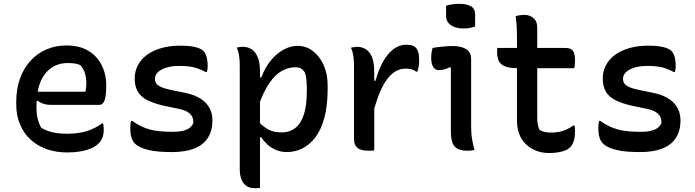

<svg xmlns="http://www.w3.org/2000/svg" viewBox="-20 -785 3640 1005"><path d="M328 -547Q395 -547 441 -520Q487 -493 511.5 -445.5Q536 -398 536 -338V-333Q536 -299 532 -277.5Q528 -256 520 -246Q512 -236 500 -236H248Q225 -236 207 -242Q189 -248 177 -258L159 -248L160 -305H427Q429 -315 430.5 -326Q432 -337 432 -347Q432 -378 424.5 -401.5Q417 -425 401 -444Q387 -450 372.5 -452.5Q358 -455 334 -455Q261 -455 216 -398.5Q171 -342 171 -229V-220Q171 -188 177.5 -162.5Q184 -137 196 -116Q223 -100 255 -92.5Q287 -85 334 -85Q369 -85 400 -90.5Q431 -96 459.5 -108Q488 -120 514 -139H520Q521 -132 522 -124.5Q523 -117 523 -108Q523 -82 516 -64.5Q509 -47 496 -34Q480 -18 454.5 -7.5Q429 3 398 8Q367 13 331 13Q274 13 225.5 -4Q177 -21 141 -53.5Q105 -86 85 -133Q65 -180 65 -240V-250Q65 -320 85 -375Q105 -430 141 -468.5Q177 -507 224.5 -527Q272 -547 328 -547Z M886 -95Q928 -95 954.5 -105.5Q981 -116 992 -140Q993 -160 986 -174Q979 -188 962.5 -198.5Q946 -209 917 -215L836 -232Q780 -245 747 -263Q714 -281 699.5 -308.5Q685 -336 685 -374Q685 -411 701.5 -443Q718 -475 749.5 -498Q781 -521 825 -533.5Q869 -546 923 -546Q957 -546 981 -542.5Q1005 -539 1020.5 -533Q1036 -527 1044 -519Q1052 -511 1057 -499.5Q1062 -488 1064.5 -473Q1067 -458 1067 -438Q1067 -431 1066 -423.5Q1065 -416 1063 -408H1057Q1036 -419 1017 -426Q998 -433 975 -436.5Q952 -440 920 -440Q878 -440 849 -430.5Q820 -421 805.5 -406Q791 -391 791 -373Q791 -360 797.5 -349Q804 -338 824.5 -329Q845 -320 885 -312L954 -298Q1003 -287 1033 -266.5Q1063 -246 1077.5 -218Q1092 -190 1092 -154Q1092 -101 1068 -63.5Q1044 -26 997 -7.5Q950 11 881 11Q844 11 813 8.5Q782 6 757.5 0Q733 -6 715.5 -14Q698 -22 687 -33Q675 -44 668.5 -64Q662 -84 662 -114Q662 -127 663 -136Q664 -145 666 -152H672Q696 -135 718 -124.5Q740 -114 763.5 -107.5Q787 -101 816.5 -98Q846 -95 886 -95Z M1219 -536Q1225 -537 1230 -538Q1235 -539 1240.5 -539.5Q1246 -540 1251 -540Q1276 -540 1296 -528Q1316 -516 1328.5 -487Q1341 -458 1341 -409Q1341 -330 1341 -254.5Q1341 -179 1341 -104Q1341 -29 1341 46Q1341 121 1341 198Q1335 199 1330.5 199.5Q1326 200 1322.5 200Q1319 200 1313 200Q1285 200 1267.5 186.5Q1250 173 1242.5 150.5Q1235 128 1235 101Q1235 26 1235 -41Q1235 -108 1235 -172.5Q1235 -237 1235 -303Q1235 -369 1235 -442Q1235 -471 1231.5 -494Q1228 -517 1219 -536ZM1538 -545Q1582 -545 1617.5 -518Q1653 -491 1674 -444.5Q1695 -398 1695 -338V-318Q1695 -232 1678 -169Q1661 -106 1631 -66.5Q1601 -27 1562.5 -8Q1524 11 1481 11Q1451 11 1425 0Q1399 -11 1379.5 -29Q1360 -47 1348 -66H1328V-153Q1356 -123 1384 -107.5Q1412 -92 1453 -92Q1498 -92 1527.5 -116.5Q1557 -141 1571.5 -188.5Q1586 -236 1586 -306V-316Q1586 -345 1584 -366.5Q1582 -388 1576 -405Q1567 -420 1555.5 -426.5Q1544 -433 1527 -433Q1489 -433 1454.5 -413.5Q1420 -394 1389.5 -349.5Q1359 -305 1332 -229V-380H1348Q1366 -429 1395.5 -466Q1425 -503 1462 -524Q1499 -545 1538 -545Z M1932 -362H1945Q1962 -422 1986 -464Q2010 -506 2040.5 -528.5Q2071 -551 2107 -551Q2124 -551 2136 -547.5Q2148 -544 2155 -537Q2165 -527 2169.5 -511.5Q2174 -496 2174 -469Q2174 -461 2173.5 -453.5Q2173 -446 2172 -438.5Q2171 -431 2169 -424Q2167 -417 2165 -410H2159Q2148 -418 2135 -422Q2122 -426 2103 -426Q2066 -426 2035 -401Q2004 -376 1978.5 -324Q1953 -272 1932 -190ZM1939 2Q1933 3 1928.5 3.5Q1924 4 1919.5 4Q1915 4 1910 4Q1889 4 1874 0Q1859 -4 1850 -12Q1841 -20 1837 -31.5Q1833 -43 1833 -58Q1833 -99 1833 -138.5Q1833 -178 1833 -216.5Q1833 -255 1833 -292.5Q1833 -330 1833 -367Q1833 -404 1833 -441Q1833 -471 1829.5 -493.5Q1826 -516 1817 -535Q1822 -537 1827.5 -537.5Q1833 -538 1838.5 -539Q1844 -540 1849 -540Q1874 -540 1894.5 -527.5Q1915 -515 1927 -486.5Q1939 -458 1939 -408Q1939 -367 1939 -324.5Q1939 -282 1939 -240Q1939 -198 1939 -156.5Q1939 -115 1939 -75.5Q1939 -36 1939 2Z M2340 -100Q2340 -128 2340 -161Q2340 -194 2340 -228.5Q2340 -263 2340 -298Q2340 -333 2340 -367Q2340 -401 2340 -432L2335 -433Q2328 -430 2320.5 -427Q2313 -424 2306 -422Q2299 -420 2291.5 -419Q2284 -418 2276 -418Q2258 -418 2247.5 -434.5Q2237 -451 2237 -483Q2237 -497 2239 -510Q2241 -523 2244 -534Q2255 -536 2265.5 -537.5Q2276 -539 2287 -540Q2298 -541 2308.5 -542Q2319 -543 2329 -543.5Q2339 -544 2350 -544Q2378 -544 2400 -537Q2422 -530 2434 -515.5Q2446 -501 2446 -478Q2446 -437 2446 -393Q2446 -349 2446 -304Q2446 -259 2446 -215.5Q2446 -172 2446 -132Q2446 -107 2447.5 -86.5Q2449 -66 2453 -45.5Q2457 -25 2464 0Q2454 2 2444.5 3Q2435 4 2425 4Q2381 4 2360.5 -17.5Q2340 -39 2340 -100ZM2315 -755Q2321 -757 2329.5 -759Q2338 -761 2347 -762.5Q2356 -764 2365.5 -764.5Q2375 -765 2384 -765Q2421 -765 2444 -752.5Q2467 -740 2467 -710V-646Q2461 -644 2453.5 -642Q2446 -640 2438 -638.5Q2430 -637 2421.5 -636.5Q2413 -636 2404 -636Q2365 -636 2340 -653.5Q2315 -671 2315 -700Z M2583 -534H2939Q2969 -534 2979.5 -518.5Q2990 -503 2990 -467Q2990 -461 2989.5 -453.5Q2989 -446 2988 -440Q2987 -434 2986 -428H2691Q2659 -428 2638 -433Q2617 -438 2604.5 -449Q2592 -460 2587 -476Q2582 -492 2582 -514Q2582 -518 2582 -521.5Q2582 -525 2582.5 -528.5Q2583 -532 2583 -534ZM2987 -128Q2989 -121 2989.5 -113.5Q2990 -106 2990 -98Q2990 -71 2984.5 -51.5Q2979 -32 2968 -18Q2961 -10 2950.5 -3.5Q2940 3 2925.5 7Q2911 11 2893.5 13.5Q2876 16 2854 16Q2817 16 2786.5 4Q2756 -8 2733 -30Q2710 -52 2698 -83.5Q2686 -115 2686 -155Q2686 -210 2686 -265.5Q2686 -321 2686 -376Q2686 -431 2686 -486.5Q2686 -542 2686 -597Q2686 -623 2684.5 -648.5Q2683 -674 2679 -700Q2691 -704 2702 -705.5Q2713 -707 2725 -707Q2743 -707 2758.5 -699.5Q2774 -692 2783 -677.5Q2792 -663 2792 -640Q2792 -581 2792 -522Q2792 -463 2792 -404.5Q2792 -346 2792 -287.5Q2792 -229 2792 -170Q2792 -150 2795 -134Q2798 -118 2804 -105Q2816 -98 2830 -94.5Q2844 -91 2864 -91Q2887 -91 2907.5 -95Q2928 -99 2946 -107.5Q2964 -116 2981 -128Z M3336 -95Q3378 -95 3404.5 -105.5Q3431 -116 3442 -140Q3443 -160 3436 -174Q3429 -188 3412.5 -198.5Q3396 -209 3367 -215L3286 -232Q3230 -245 3197 -263Q3164 -281 3149.5 -308.5Q3135 -336 3135 -374Q3135 -411 3151.5 -443Q3168 -475 3199.5 -498Q3231 -521 3275 -533.5Q3319 -546 3373 -546Q3407 -546 3431 -542.5Q3455 -539 3470.5 -533Q3486 -527 3494 -519Q3502 -511 3507 -499.5Q3512 -488 3514.5 -473Q3517 -458 3517 -438Q3517 -431 3516 -423.5Q3515 -416 3513 -408H3507Q3486 -419 3467 -426Q3448 -433 3425 -436.5Q3402 -440 3370 -440Q3328 -440 3299 -430.5Q3270 -421 3255.5 -406Q3241 -391 3241 -373Q3241 -360 3247.5 -349Q3254 -338 3274.5 -329Q3295 -320 3335 -312L3404 -298Q3453 -287 3483 -266.5Q3513 -246 3527.5 -218Q3542 -190 3542 -154Q3542 -101 3518 -63.5Q3494 -26 3447 -7.5Q3400 11 3331 11Q3294 11 3263 8.5Q3232 6 3207.5 0Q3183 -6 3165.5 -14Q3148 -22 3137 -33Q3125 -44 3118.5 -64Q3112 -84 3112 -114Q3112 -127 3113 -136Q3114 -145 3116 -152H3122Q3146 -135 3168 -124.5Q3190 -114 3213.5 -107.5Q3237 -101 3266.5 -98Q3296 -95 3336 -95Z"/></svg>

Font: Recursive Casual Medium
Style: Regular
Weight: 500
Version: Version 1.047